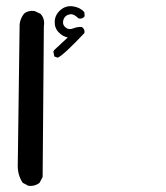

<svg xmlns="http://www.w3.org/2000/svg" viewBox="-20 -440 540 626"><path d="M73 166 54 156Q36 129 38 93L44 -361Q46 -379 58 -395Q72 -407 93 -404L112 -395Q127 -379 123 -355L119 137L109 156Q94 168 73 166ZM168 -252 157 -256 154 -272 157 -277 201 -318Q184 -321 170.5 -335.5Q157 -350 158.5 -371.5Q160 -393 178 -408Q196 -423 219.5 -419Q243 -415 255 -400L256 -387Q249 -377 236 -380Q221 -395 209.5 -393.5Q198 -392 192 -385Q186 -378 185.5 -367.5Q185 -357 195 -349.5Q205 -342 219 -347.5Q233 -353 247 -352Q258 -344 255 -332Q185 -258 168 -252Z"/></svg>

Font: NaniFont Regular
Style: Regular
Weight: 400
Designer: Nanigashitei
Version: Version 1.036